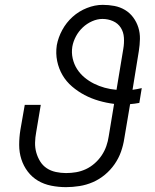

<svg xmlns="http://www.w3.org/2000/svg" viewBox="-20 -763 640 791"><path d="M252 8Q221 8 191 2Q161 -4 136.5 -18.5Q112 -33 94.5 -56Q77 -79 68 -107Q59 -135 59 -166Q59 -197 64 -228L82 -331H148L129 -218Q125 -197 124.5 -175.5Q124 -154 129.5 -134.5Q135 -115 145.5 -98Q156 -81 172.5 -70Q189 -59 210 -54.5Q231 -50 252 -50Q273 -50 293.5 -53.5Q314 -57 333.5 -66Q353 -75 370 -90Q387 -105 399 -123Q411 -141 418 -161Q425 -181 428 -202L450 -335Q418 -339 387 -348Q356 -357 328.5 -371.5Q301 -386 277 -406.5Q253 -427 237.5 -453.5Q222 -480 215.5 -511.5Q209 -543 214 -577Q220 -609 236.5 -639.5Q253 -670 279 -693.5Q305 -717 338 -730Q371 -743 403 -743Q428 -743 451.5 -738.5Q475 -734 495 -722Q515 -710 529 -691Q543 -672 550 -649.5Q557 -627 556.5 -602.5Q556 -578 552 -553L526 -393Q535 -394 545 -396Q555 -398 564 -400L554 -339Q545 -337 535 -336Q525 -335 516 -334L492 -192Q488 -165 478.5 -138Q469 -111 452 -86.5Q435 -62 412 -43Q389 -24 362.5 -12.5Q336 -1 307.5 3.5Q279 8 252 8ZM460 -393 488 -562Q492 -585 490.5 -608Q489 -631 477.5 -649Q466 -667 445.5 -676Q425 -685 402 -685Q381 -685 359.5 -675.5Q338 -666 321 -650Q304 -634 293 -613.5Q282 -593 278 -571Q274 -546 279.5 -522Q285 -498 297.5 -478.5Q310 -459 328 -444Q346 -429 367 -418.5Q388 -408 411.5 -401.5Q435 -395 460 -393Z"/></svg>

Font: Iosevka Aile Light
Style: Italic
Weight: 300
Italic angle: -9°
Designer: Belleve Invis
Foundry: Belleve Invis
Version: Version 31.1.0; ttfautohint (v1.8.4)